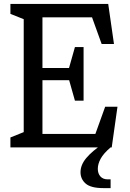

<svg xmlns="http://www.w3.org/2000/svg" viewBox="-20 -750 660 977"><path d="M33 -50.5 120.7 -85.8 100.7 -47.2V-675.3L116 -646.2L33 -679.5V-730H530.7L560 -526H497.3L440.5 -683.5L474.3 -661.7H180.3L196 -680.2V-390.5L167.7 -404H355.2L326.8 -388.3L361.3 -510.5H405.3V-237.7H361.3L326.8 -359.8L358 -342H167.7L196 -359.5V-48.3L167.7 -68.5H492.2L458.5 -49.5L515.2 -207H577.8L548.5 0H33ZM389.7 126.3Q389.7 89.3 419 54.2Q448.3 19.2 504.3 -18.5L542.8 0Q506.7 30.8 492.2 57.6Q477.7 84.3 477.7 109.2Q477.7 132.8 490.9 147.8Q504.2 162.7 528.3 162.7H542.8V207.2H506.5Q442.3 207.2 416 184.2Q389.7 161.2 389.7 126.3Z"/></svg>

Font: Monaspace Xenon Var
Style: Regular
Weight: 400
Designer: Riley Cran and the Lettermatic Team
Version: Version 1.000 (Monaspace Xenon Var)